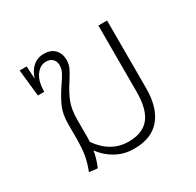

<svg xmlns="http://www.w3.org/2000/svg" viewBox="-131 -722 901 881"><g transform="rotate(-30 319.5 -281.5)"><path d="M528 -561V-203Q528 -100 481.5 -44.5Q435 11 343 11Q290 11 247 -13Q204 -37 176 -76Q170 -37 152 5L108 0Q123 -38 129.5 -73.5Q136 -109 136 -164V-237Q136 -291 152.5 -328Q169 -365 199 -409Q219 -438 228 -455.5Q237 -473 237 -493Q237 -513 224.5 -525.5Q212 -538 190 -538Q159 -538 137 -507.5Q115 -477 115 -422H81L66 -563H103L107 -496Q117 -531 141 -552.5Q165 -574 199 -574Q237 -574 257 -552.5Q277 -531 277 -498Q277 -475 268 -456Q259 -437 240 -407Q212 -365 197 -327.5Q182 -290 182 -235V-140Q182 -125 181 -118Q243 -30 337 -30Q411 -30 446.5 -73.5Q482 -117 482 -211V-561Z"/></g></svg>

Font: FiraGO ExtraLight
Style: Regular
Weight: 200
Designer: bBox Type
Foundry: bBox Type GmbH
Version: Version 1.001